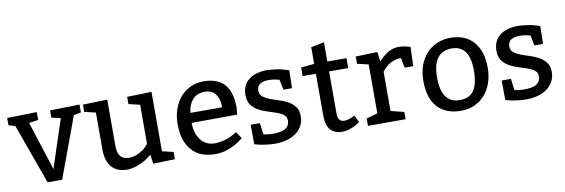

<svg xmlns="http://www.w3.org/2000/svg" viewBox="-51 -1046 4213 1432"><g transform="rotate(-10 2055.5 -330.0)"><path d="M230 -530V-470L160 -460L279 -90L399 -455L330 -470V-525L554 -530V-470L499 -460L329 0H219L55 -455L5 -470V-525Z M1099 -530V-80L1184 -60V-5L1019 0L1009 -70Q967 -33 914 -11.5Q861 10 824 10Q744 10 704 -37Q664 -84 664 -169V-450L579 -470V-525L764 -530V-179Q764 -126 785 -100.5Q806 -75 849 -75Q892 -75 928 -95Q964 -115 981 -134L999 -154V-450L914 -470V-525Z M1699 -252 1354 -250Q1354 -168 1393.5 -119Q1433 -70 1499 -70Q1521 -70 1543 -74Q1565 -78 1584.5 -84Q1604 -90 1620 -97.5Q1636 -105 1647 -112L1667 -125L1702 -73Q1668 -46 1639.5 -30.5Q1611 -15 1572.5 -2.5Q1534 10 1489 10Q1371 10 1310 -61.5Q1249 -133 1249 -257Q1249 -319 1267 -371Q1285 -423 1317.5 -460.5Q1350 -498 1395 -519Q1440 -540 1494 -540Q1704 -540 1704 -305ZM1358 -325H1598Q1598 -386 1572 -424Q1546 -462 1488 -462Q1431 -462 1397 -423.5Q1363 -385 1358 -325Z M1785 -160H1855L1866 -74Q1876 -70 1897.5 -67.5Q1919 -65 1940 -65Q2005 -65 2034.5 -84.5Q2064 -104 2064 -144Q2064 -171 2043.5 -187Q2023 -203 1992 -214Q1961 -225 1924.5 -236Q1888 -247 1857 -264.5Q1826 -282 1805.5 -310Q1785 -338 1785 -384Q1785 -459 1835 -498.5Q1885 -538 1968 -540Q2003 -539 2039.5 -534.5Q2076 -530 2114 -518L2139 -510L2136 -375H2071L2055 -453Q2047 -456 2024 -460.5Q2001 -465 1975 -465Q1957 -465 1941 -462Q1925 -459 1912.5 -452Q1900 -445 1892.5 -432Q1885 -419 1885 -400Q1885 -371 1905.5 -354.5Q1926 -338 1957 -326Q1988 -314 2024.5 -303Q2061 -292 2092 -274.5Q2123 -257 2143.5 -230Q2164 -203 2164 -159Q2164 -117 2146 -85Q2128 -53 2097.5 -31.5Q2067 -10 2026.5 0.5Q1986 11 1940 11Q1923 11 1904.5 9.5Q1886 8 1868 5.5Q1850 3 1834.5 0Q1819 -3 1809 -6L1786 -12Z M2430 -671V-525H2575V-450H2430V-129Q2430 -68 2480 -68Q2512 -68 2558 -93L2585 -40Q2517 10 2445 10Q2394 10 2362 -23.5Q2330 -57 2330 -135V-450H2230V-515L2330 -525V-651Z M2810 -530 2819 -457Q2893 -540 2970 -540Q3011 -540 3049 -528L3060 -525L3055 -380H2990L2975 -455Q2889 -455 2830 -377V-80L2930 -55V0H2645V-55L2730 -80V-450L2645 -470V-525Z M3110 -257Q3110 -321 3128.5 -373.5Q3147 -426 3181 -463Q3215 -500 3261.5 -520Q3308 -540 3364 -540Q3476 -540 3538 -469Q3600 -398 3600 -272Q3600 -210 3582 -158.5Q3564 -107 3531.5 -69.5Q3499 -32 3452.5 -11Q3406 10 3349 10Q3235 10 3172.5 -58Q3110 -126 3110 -257ZM3360 -460Q3215 -460 3215 -265Q3215 -70 3355 -70Q3428 -70 3461.5 -120Q3495 -170 3495 -270Q3495 -460 3360 -460Z M3686 -160H3756L3767 -74Q3777 -70 3798.5 -67.5Q3820 -65 3841 -65Q3906 -65 3935.5 -84.5Q3965 -104 3965 -144Q3965 -171 3944.5 -187Q3924 -203 3893 -214Q3862 -225 3825.5 -236Q3789 -247 3758 -264.5Q3727 -282 3706.5 -310Q3686 -338 3686 -384Q3686 -459 3736 -498.5Q3786 -538 3869 -540Q3904 -539 3940.5 -534.5Q3977 -530 4015 -518L4040 -510L4037 -375H3972L3956 -453Q3948 -456 3925 -460.5Q3902 -465 3876 -465Q3858 -465 3842 -462Q3826 -459 3813.5 -452Q3801 -445 3793.5 -432Q3786 -419 3786 -400Q3786 -371 3806.5 -354.5Q3827 -338 3858 -326Q3889 -314 3925.5 -303Q3962 -292 3993 -274.5Q4024 -257 4044.5 -230Q4065 -203 4065 -159Q4065 -117 4047 -85Q4029 -53 3998.5 -31.5Q3968 -10 3927.5 0.5Q3887 11 3841 11Q3824 11 3805.5 9.5Q3787 8 3769 5.5Q3751 3 3735.5 0Q3720 -3 3710 -6L3687 -12Z"/></g></svg>

Font: Bitter
Style: Regular
Weight: 400
Designer: Sol Matas
Foundry: Sol Matas
Version: Version 1.001